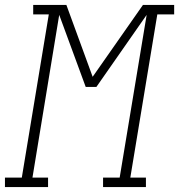

<svg xmlns="http://www.w3.org/2000/svg" viewBox="-57 -755 723 775"><path d="M-37 0V-38H31L140 -697H77V-735H211L317 -445L520 -735H646V-697H578L469 -38H532V0H359V-38H426L535 -695L332 -404H289L182 -695L74 -38H137V0Z"/></svg>

Font: Iosevka Curly Slab XLtEx
Style: Italic
Weight: 200
Width: 7
Italic angle: -9°
Monospace: yes
Designer: Belleve Invis
Foundry: Belleve Invis
Version: Version 11.1.0; ttfautohint (v1.8.3)